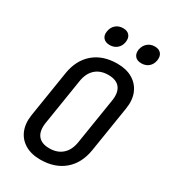

<svg xmlns="http://www.w3.org/2000/svg" viewBox="-226 -1060 1053 1183"><g transform="rotate(30 300.0 -468.5)"><path d="M254 10Q190 10 145.5 -16.5Q101 -43 81.5 -90.5Q62 -138 72 -202L124 -529Q140 -629 205 -684.5Q270 -740 373 -740Q437 -740 481.5 -713.5Q526 -687 546 -639.5Q566 -592 556 -529L504 -202Q488 -101 422.5 -45.5Q357 10 254 10ZM268 -78Q325 -78 360.5 -110Q396 -142 405 -202L457 -529Q466 -588 441 -620Q416 -652 359 -652Q302 -652 267 -620Q232 -588 223 -529L171 -202Q162 -142 187 -110Q212 -78 268 -78ZM497 -815Q467 -815 452 -832.5Q437 -850 441 -880Q447 -911 468 -929Q489 -947 519 -947Q549 -947 564 -929Q579 -911 574 -880Q569 -850 548.5 -832.5Q528 -815 497 -815ZM272 -815Q242 -815 226.5 -832.5Q211 -850 216 -880Q221 -911 242 -929Q263 -947 294 -947Q324 -947 339 -929Q354 -911 349 -880Q344 -850 323 -832.5Q302 -815 272 -815Z"/></g></svg>

Font: JetBrains Mono NL Medium
Style: Italic
Weight: 500
Italic angle: -9°
Monospace: yes
Designer: Philipp Nurullin, Konstantin Bulenkov
Foundry: JetBrains
Version: Version 2.305; ttfautohint (v1.8.4.7-5d5b)